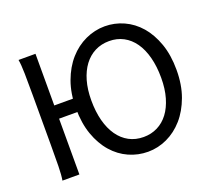

<svg xmlns="http://www.w3.org/2000/svg" viewBox="-123 -890 1189 1066"><g transform="rotate(-20 471.0 -356.5)"><path d="M788.6 -349.1Q788.6 -416.5 774.4 -470.5Q760.3 -524.4 733.9 -562Q707.5 -599.6 669.9 -619.6Q632.3 -639.6 585.9 -639.6Q539.6 -639.6 501.7 -620.4Q463.9 -601.1 437 -565.2Q410.2 -529.3 395.5 -478.3Q380.9 -427.2 380.9 -363.8Q380.9 -296.9 395 -243.2Q409.2 -189.5 435.8 -151.6Q462.4 -113.8 500.2 -93.5Q538.1 -73.2 585.9 -73.2Q630.9 -73.2 668.2 -92Q705.6 -110.8 732.2 -146.2Q758.8 -181.6 773.7 -232.9Q788.6 -284.2 788.6 -349.1ZM883.8 -361.3Q883.8 -273.4 858.4 -204.1Q833 -134.8 790.8 -86.7Q748.5 -38.6 694.1 -13.2Q639.6 12.2 581.1 12.2Q522 12.2 468.5 -11.7Q415 -35.6 374.3 -82Q333.5 -128.4 309.6 -196Q285.6 -263.7 285.6 -351.6Q285.6 -439.5 311 -508.8Q336.4 -578.1 378.9 -626.2Q421.4 -674.3 476.6 -699.7Q531.7 -725.1 590.8 -725.1Q648.9 -725.1 702.1 -701.2Q755.4 -677.2 795.7 -630.9Q835.9 -584.5 859.9 -516.8Q883.8 -449.2 883.8 -361.3ZM334.5 -329.6H178.2V0H78.1Q83.5 -29.3 84.5 -83.3Q85.4 -137.2 85.4 -210V-502.9Q85.4 -575.7 84.5 -629.6Q83.5 -683.6 78.1 -712.9H178.2V-407.7H334.5Z"/></g></svg>

Font: Andika DR AuSIL
Style: Regular
Weight: 400
Designer: Annie Olsen & Victor Gaultney
Foundry: SIL International
Version: Version 0.003